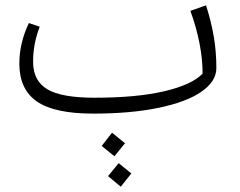

<svg xmlns="http://www.w3.org/2000/svg" viewBox="-20 -416 908 725"><path d="M797 -159Q797 -109 741 -70Q685 -31 579.5 -9Q474 13 332 13Q185 13 119 -33Q53 -79 53 -176Q53 -253 89 -329L130 -315Q105 -251 105 -183Q105 -111 158.5 -79Q212 -47 337 -47Q496 -47 600.5 -71.5Q705 -96 745 -138Q745 -247 699 -375L758 -396Q778 -333 787.5 -276.5Q797 -220 797 -159ZM364 135 403 85 452 125 412 174ZM388 249 428 200 476 239 436 289Z"/></svg>

Font: FiraGO Light
Style: Italic
Weight: 300
Italic angle: -8°
Designer: bBox Type GmbH
Foundry: bBox Type GmbH
Version: Version 1.001